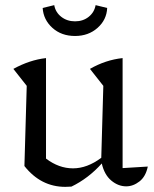

<svg xmlns="http://www.w3.org/2000/svg" viewBox="-20 -719 600 747"><path d="M75 -73 84 -385 32 -451Q96 -486 159 -493V-102Q209 -64 264 -64Q319 -64 374 -105L382 -385L330 -451Q391 -486 457 -493V-65L555 -71Q547 -32 522.5 -13Q498 6 471 6Q440 6 413 -16.5Q386 -39 376 -83Q324 -25 258 7Q247 8 234 8Q139 8 75 -73ZM272 -579Q219 -579 184 -610.5Q149 -642 146 -688L191 -699Q196 -671 218.5 -653.5Q241 -636 272 -636Q303 -636 325 -653.5Q347 -671 352 -699L397 -688Q395 -642 359.5 -610.5Q324 -579 272 -579Z"/></svg>

Font: Piazzolla
Style: Regular
Weight: 400
Designer: Juan Pablo del Peral
Foundry: Huerta Tipografica
Version: Version 1.330